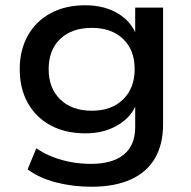

<svg xmlns="http://www.w3.org/2000/svg" viewBox="-20 -521 727 730"><path d="M328 189Q257 189 193 172.5Q129 156 85 123L118 43Q148 63 181.5 76Q215 89 251.5 95.5Q288 102 326 102Q408 102 451 66.5Q494 31 494 -37V-127H499Q480 -76 427.5 -45Q375 -14 305 -14Q229 -14 173 -44Q117 -74 86 -129Q55 -184 55 -258Q55 -331 86 -386Q117 -441 173 -471Q229 -501 304 -501Q376 -501 428 -470Q480 -439 499 -386H494V-492H600V-48Q600 28 569 81Q538 134 477 161.5Q416 189 328 189ZM329 -100Q404 -100 448 -143Q492 -186 492 -258Q492 -331 448 -373Q404 -415 329 -415Q253 -415 209 -373Q165 -331 165 -258Q165 -186 209 -143Q253 -100 329 -100Z"/></svg>

Font: Nunito Sans 10pt SemiExpanded SemiBold
Style: Regular
Weight: 600
Width: 6
Designer: Vernon Adams
Foundry: Vernon Adams
Version: Version 3.101;gftools[0.9.27]